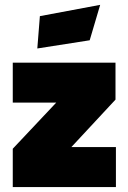

<svg xmlns="http://www.w3.org/2000/svg" viewBox="-20 -756 519 776"><path d="M31.6 0V-154.8L207.3 -341.3H31.6V-502.8H446.8V-353.4L268.4 -161.5H448.5V0ZM130.8 -560.1 141.2 -690.8 384.9 -736.4 342.5 -593.2Z"/></svg>

Font: TitilliumWeb ExtraLight
Style: Regular
Weight: 400
Designer: Mohamed Gaber, Accademia di Belle Arti di Urbino and others
Foundry: Kief Type Foundry, Accademia di Belle Arti di Urbino and others
Version: Version 3.000; ttfautohint (v1.8.2)